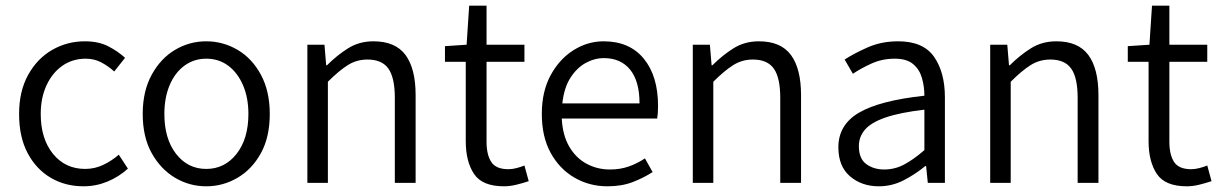

<svg xmlns="http://www.w3.org/2000/svg" viewBox="-20 -642 4285 674"><path d="M273 12Q209 12 158 -18Q107 -48 77 -104.5Q47 -161 47 -242Q47 -322 79 -379.5Q111 -437 163.5 -467Q216 -497 278 -497Q326 -497 360 -479.5Q394 -462 419 -439L381 -391Q360 -410 335.5 -423Q311 -436 281 -436Q235 -436 199.5 -411.5Q164 -387 143.5 -343Q123 -299 123 -242Q123 -155 166 -102Q209 -49 279 -49Q313 -49 343 -63.5Q373 -78 397 -99L429 -50Q397 -21 357 -4.5Q317 12 273 12Z M704 12Q645 12 594.5 -18Q544 -48 512.5 -104.5Q481 -161 481 -242Q481 -322 512.5 -379.5Q544 -437 594.5 -467Q645 -497 704 -497Q763 -497 814 -467Q865 -437 896 -379.5Q927 -322 927 -242Q927 -161 896 -104.5Q865 -48 814 -18Q763 12 704 12ZM704 -49Q769 -49 810.5 -102Q852 -155 852 -242Q852 -299 833 -343Q814 -387 781 -411.5Q748 -436 704 -436Q661 -436 627.5 -411.5Q594 -387 575.5 -343Q557 -299 557 -242Q557 -155 598 -102Q639 -49 704 -49Z M1059 0V-485H1119L1125 -413H1128Q1163 -448 1202 -472.5Q1241 -497 1291 -497Q1368 -497 1403.5 -449Q1439 -401 1439 -308V0H1366V-299Q1366 -369 1343.5 -401Q1321 -433 1270 -433Q1232 -433 1201 -413.5Q1170 -394 1131 -355V0Z M1749 12Q1673 12 1644 -31.5Q1615 -75 1615 -146V-425H1542V-480L1618 -485L1627 -622H1688V-485H1821V-425H1688V-144Q1688 -99 1704.5 -73.5Q1721 -48 1765 -48Q1778 -48 1793.5 -52Q1809 -56 1821 -61L1836 -6Q1815 1 1792.5 6.5Q1770 12 1749 12Z M2112 12Q2049 12 1996.5 -18.5Q1944 -49 1913 -105.5Q1882 -162 1882 -242Q1882 -321 1913 -378Q1944 -435 1993.5 -466Q2043 -497 2099 -497Q2190 -497 2240 -436Q2290 -375 2290 -270Q2290 -244 2287 -226H1952Q1955 -167 1978.5 -127Q2002 -87 2039.5 -67Q2077 -47 2121 -47Q2157 -47 2187 -57.5Q2217 -68 2244 -86L2271 -38Q2240 -18 2201.5 -3Q2163 12 2112 12ZM2100 -438Q2067 -438 2036 -421Q2005 -404 1982.5 -369Q1960 -334 1954 -279H2225Q2225 -357 2192 -397.5Q2159 -438 2100 -438Z M2412 0V-485H2472L2478 -413H2481Q2516 -448 2555 -472.5Q2594 -497 2644 -497Q2721 -497 2756.5 -449Q2792 -401 2792 -308V0H2719V-299Q2719 -369 2696.5 -401Q2674 -433 2623 -433Q2585 -433 2554 -413.5Q2523 -394 2484 -355V0Z M3065 12Q3005 12 2964 -23Q2923 -58 2923 -125Q2923 -204 2995.5 -246.5Q3068 -289 3225 -306Q3225 -338 3216.5 -368Q3208 -398 3185.5 -417Q3163 -436 3121 -436Q3077 -436 3039.5 -419Q3002 -402 2974 -383L2945 -433Q2977 -454 3025.5 -475.5Q3074 -497 3133 -497Q3221 -497 3259 -442.5Q3297 -388 3297 -300V0H3237L3231 -59H3228Q3193 -30 3152 -9Q3111 12 3065 12ZM3084 -47Q3121 -47 3154 -64.5Q3187 -82 3225 -115V-257Q3139 -247 3088.5 -229.5Q3038 -212 3016.5 -187Q2995 -162 2995 -129Q2995 -85 3021 -66Q3047 -47 3084 -47Z M3456 0V-485H3516L3522 -413H3525Q3560 -448 3599 -472.5Q3638 -497 3688 -497Q3765 -497 3800.5 -449Q3836 -401 3836 -308V0H3763V-299Q3763 -369 3740.5 -401Q3718 -433 3667 -433Q3629 -433 3598 -413.5Q3567 -394 3528 -355V0Z M4146 12Q4070 12 4041 -31.5Q4012 -75 4012 -146V-425H3939V-480L4015 -485L4024 -622H4085V-485H4218V-425H4085V-144Q4085 -99 4101.5 -73.5Q4118 -48 4162 -48Q4175 -48 4190.5 -52Q4206 -56 4218 -61L4233 -6Q4212 1 4189.5 6.5Q4167 12 4146 12Z"/></svg>

Font: Assistant
Style: Regular
Weight: 400
Designer: Hebrew By Ben Nathan, Latin by Paul Hunt
Version: Version 3.000